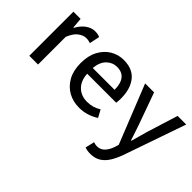

<svg xmlns="http://www.w3.org/2000/svg" viewBox="-82 -898 1503 1503"><g transform="rotate(45 669.5 -147.0)"><path d="M78.1 0V-488.3H157.7L165.5 -400.4H169.4Q194.3 -447.3 230.7 -473.9Q267.1 -500.5 307.6 -500.5Q324.7 -500.5 337.2 -498Q349.6 -495.6 360.8 -490.2L343.3 -405.8Q331.1 -409.7 320.6 -411.6Q310.1 -413.6 294.4 -413.6Q264.6 -413.6 231.7 -389.6Q198.7 -365.7 174.8 -306.6V0Z M639.6 12.2Q573.2 12.2 519.5 -17.8Q465.8 -47.9 434.1 -105Q402.3 -162.1 402.3 -243.7Q402.3 -325.7 433.1 -383.1Q463.9 -440.4 514.4 -470.5Q564.9 -500.5 623.5 -500.5Q723.6 -500.5 772.9 -438.2Q822.3 -376 822.3 -270Q822.3 -255.9 821.3 -242.9Q820.3 -230 818.8 -221.2H497.6Q502.4 -145.5 544.7 -105Q586.9 -64.5 651.9 -64.5Q685.1 -64.5 713.9 -73Q742.7 -81.5 769.5 -98.1L802.7 -36.6Q770 -15.1 729 -1.5Q688 12.2 639.6 12.2ZM496.6 -283.7H738.3Q738.3 -353 710.2 -388.9Q682.1 -424.8 626 -424.8Q576.7 -424.8 540 -389.2Q503.4 -353.5 496.6 -283.7Z M957 205.6Q939 205.6 924.1 202.9Q909.2 200.2 897 195.8L915 119.6Q922.4 122.1 932.4 124.5Q942.4 127 951.2 127Q991.2 127 1016.6 100.1Q1042 73.2 1055.7 31.2L1065.9 -2.4L872.1 -488.3H971.2L1063.5 -231.9Q1074.7 -199.7 1086.4 -164.1Q1098.1 -128.4 1109.4 -94.2H1113.3Q1123 -127.9 1132.8 -163.3Q1142.6 -198.7 1151.9 -231.9L1231.9 -488.3H1327.1L1146.5 32.2Q1127.9 83 1103.3 122.3Q1078.6 161.6 1043.5 183.6Q1008.3 205.6 957 205.6Z"/></g></svg>

Font: Varta Light SemiBold
Style: Regular
Weight: 600
Version: Version 1.004